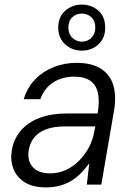

<svg xmlns="http://www.w3.org/2000/svg" viewBox="-20 -802 578 834"><path d="M180 12Q123 12 88.5 -9.5Q54 -31 39.5 -65.5Q25 -100 30 -140Q37 -195 69 -233Q101 -271 152 -290Q203 -309 268 -309H404Q413 -362 405.5 -397.5Q398 -433 372.5 -451Q347 -469 302 -469Q251 -469 212 -444.5Q173 -420 155 -371H83Q99 -423 133.5 -458Q168 -493 214.5 -511Q261 -529 312 -529Q380 -529 420 -502.5Q460 -476 473 -429Q486 -382 475 -320L420 0H357L368 -93Q354 -74 336.5 -55Q319 -36 296 -20.5Q273 -5 244 3.5Q215 12 180 12ZM199 -49Q235 -49 267 -64Q299 -79 324.5 -105Q350 -131 366.5 -162.5Q383 -194 389 -228L394 -253H263Q212 -253 178 -239.5Q144 -226 126 -201.5Q108 -177 104 -144Q99 -102 123 -75.5Q147 -49 199 -49ZM335 -582Q294 -582 263.5 -609Q233 -636 233 -683Q233 -729 263.5 -755.5Q294 -782 335 -782Q378 -782 407.5 -755.5Q437 -729 437 -683Q437 -636 407.5 -609Q378 -582 335 -582ZM336 -621Q360 -621 377 -638Q394 -655 394 -682Q394 -711 377 -727Q360 -743 335 -743Q311 -743 294 -727Q277 -711 277 -682Q277 -654 294.5 -637.5Q312 -621 336 -621Z"/></svg>

Font: DM Sans 11pt Light
Style: Italic
Weight: 300
Italic angle: -10°
Version: Version 4.004;gftools[0.9.30]